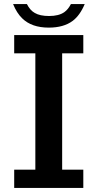

<svg xmlns="http://www.w3.org/2000/svg" viewBox="-20 -899 480 944"><path d="M328.6 -878.9H396.5Q373 -823.2 337.4 -796.4Q293 -763.2 219.7 -763.2Q135.7 -763.2 89.4 -808.6Q62.5 -834.5 44.4 -878.9H112.3Q127.9 -848.1 150.9 -835.4Q176.3 -820.3 221.2 -820.3Q269.5 -820.3 296.4 -839.4Q314.9 -852.5 328.6 -878.9ZM49.8 -636.7V-726.6H389.6V-636.7H285.6V-64.9H389.6V24.9H49.8V-64.9H153.8V-636.7Z"/></svg>

Font: BIZ UDPGothic
Style: Bold
Weight: 700
Designer: TypeBank Co., Ltd.
Foundry: Morisawa Inc.
Version: Version 1.051